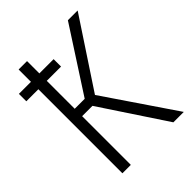

<svg xmlns="http://www.w3.org/2000/svg" viewBox="-203 -820 930 930"><g transform="rotate(-45 262.0 -355.5)"><path d="M145 -333.5V0H87.4V-575.7H4.9V-626.5H87.4V-710.9H145V-626.5H242.7V-575.7H145V-384.3H213.4L424.8 -710.9H491.7L261.7 -362.3L507.8 0H436.5L215.8 -333.5Z"/></g></svg>

Font: RobotoCondensed-Light
Style: Light
Weight: 300
Designer: Google
Version: Version 1.200311; 2013